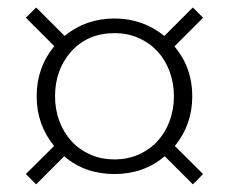

<svg xmlns="http://www.w3.org/2000/svg" viewBox="-20 -598 609 511"><path d="M48.8 -134.8 124 -209.5Q77.6 -266.1 77.6 -341.8Q77.6 -418.5 124.5 -475.1L48.8 -550.8L76.2 -578.1L151.9 -502.4Q208.5 -548.8 284.7 -548.8Q359.4 -548.8 417.5 -502.4L493.2 -578.1L520.5 -550.8L444.3 -474.6Q491.7 -418.5 491.7 -341.8Q491.7 -266.1 445.3 -209.5L520.5 -134.8L493.2 -107.4L418.5 -182.1Q362.3 -134.8 284.7 -134.8Q206.1 -134.8 150.9 -182.1L76.2 -107.4ZM169.9 -461.4Q126.5 -412.6 126.5 -341.8Q126.5 -306.6 137.9 -275.9Q149.4 -245.1 170.2 -222.4Q190.9 -199.7 220 -186.8Q249 -173.8 284.7 -173.8Q320.3 -173.8 349.6 -187Q378.9 -200.2 399.7 -222.9Q420.4 -245.6 431.6 -276.4Q442.9 -307.1 442.9 -341.8Q442.9 -376.5 431.6 -407.2Q420.4 -438 399.7 -460.7Q378.9 -483.4 349.6 -496.6Q320.3 -509.8 284.7 -509.8Q213.9 -509.8 169.9 -461.4Z"/></svg>

Font: Vidaloka
Style: Regular
Weight: 400
Designer: Cyreal (www.cyreal.org)
Foundry: Cyreal (www.cyreal.org)
Version: Version 1.011